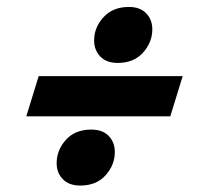

<svg xmlns="http://www.w3.org/2000/svg" viewBox="-20 -534 615 566"><path d="M94 -309.5H518.5L482 -191H57.5ZM360 -513.5Q393 -513.5 411 -494.8Q429 -476 429 -447.5Q429 -409.5 401.8 -379Q374.5 -348.5 327 -348.5Q294 -348.5 275.8 -367.2Q257.5 -386 257.5 -415Q257.5 -453 285 -483.2Q312.5 -513.5 360 -513.5ZM249 -152Q282.5 -152 300.5 -133.2Q318.5 -114.5 318.5 -86Q318.5 -47.5 291.2 -17.2Q264 13 216.5 13Q183.5 13 165.2 -5.8Q147 -24.5 147 -53Q147 -91.5 174.2 -121.8Q201.5 -152 249 -152Z"/></svg>

Font: Newsreader 9pt ExtraBold
Style: Italic
Weight: 800
Italic angle: -17°
Designer: Hugues Gentile
Foundry: Production Type
Version: Version 1.003